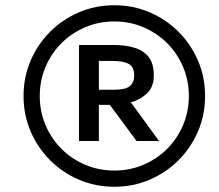

<svg xmlns="http://www.w3.org/2000/svg" viewBox="-20 -701 838 734"><path d="M417 13Q345 13 282 -14Q219 -41 171.5 -88.5Q124 -136 97 -199Q70 -262 70 -334Q70 -406 97 -469Q124 -532 171.5 -579.5Q219 -627 282 -654Q345 -681 417 -681Q489 -681 552 -654Q615 -627 662.5 -579.5Q710 -532 737 -469Q764 -406 764 -334Q764 -262 737 -199Q710 -136 662.5 -88.5Q615 -41 552 -14Q489 13 417 13ZM417 -49Q476 -49 528 -71Q580 -93 619 -132Q658 -171 680 -223Q702 -275 702 -334Q702 -393 680 -445Q658 -497 619 -536Q580 -575 528 -597Q476 -619 417 -619Q358 -619 306 -597Q254 -575 215 -536Q176 -497 154 -445Q132 -393 132 -334Q132 -275 154 -223Q176 -171 215 -132Q254 -93 306 -71Q358 -49 417 -49ZM282 -162V-529H414Q461 -529 495.5 -518Q530 -507 549 -482Q568 -457 568 -413Q568 -367 540.5 -342.5Q513 -318 480 -310L588 -162H502L400 -300H358V-162ZM358 -358H417Q460 -358 476.5 -372Q493 -386 493 -412Q493 -446 471.5 -457Q450 -468 412 -468H358Z"/></svg>

Font: Atkinson Hyperlegible Next
Style: Italic
Weight: 400
Italic angle: -12°
Designer: Elliott Scott, Megan Eiswerth, Linus Boman, Theodore Petrosky, Letters from Sweden
Foundry: Applied Design Works, Letters from Sweden
Version: Version 2.001